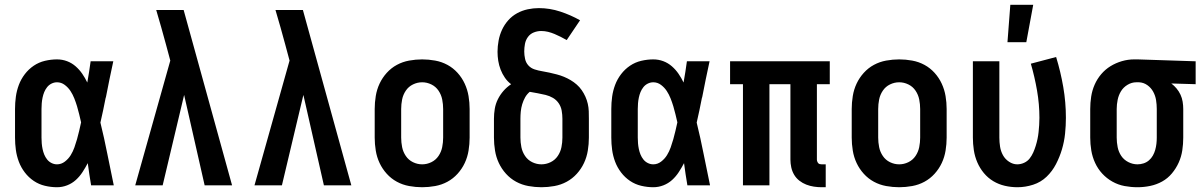

<svg xmlns="http://www.w3.org/2000/svg" viewBox="-20 -777 5040 805"><path d="M219 8Q194 8 168.5 2Q143 -4 121.5 -18.5Q100 -33 84 -54Q68 -75 59 -99Q50 -123 46.5 -148.5Q43 -174 43 -200V-320Q43 -346 46.5 -371.5Q50 -397 59 -421Q68 -445 84 -466Q100 -487 121.5 -501.5Q143 -516 168.5 -522Q194 -528 219 -528Q241 -528 261 -520.5Q281 -513 297 -499Q313 -485 325 -467.5Q337 -450 346 -431Q350 -453 353.5 -475.5Q357 -498 360 -520H455Q447 -482 439 -444.5Q431 -407 424 -369L423 -367Q418 -341 412.5 -315Q407 -289 401 -263Q417 -198 430 -132Q443 -66 457 0H362Q358 -23 354.5 -46.5Q351 -70 348 -93Q338 -74 326 -55.5Q314 -37 298 -22.5Q282 -8 261.5 0Q241 8 219 8ZM219 -88Q237 -88 252 -99.5Q267 -111 276.5 -126.5Q286 -142 292 -159Q298 -176 303 -193.5Q308 -211 312 -228.5Q316 -246 320 -264Q316 -281 312 -298Q308 -315 303 -331.5Q298 -348 291.5 -364.5Q285 -381 275.5 -395.5Q266 -410 251.5 -421Q237 -432 219 -432Q207 -432 196 -426.5Q185 -421 177.5 -411.5Q170 -402 165.5 -391Q161 -380 158.5 -368Q156 -356 155 -344Q154 -332 154 -320V-200Q154 -188 155 -176Q156 -164 158.5 -152Q161 -140 165.5 -129Q170 -118 177.5 -108.5Q185 -99 196 -93.5Q207 -88 219 -88Z M547 0 694 -523 676 -590Q666 -626 656 -662.5Q646 -699 635 -735H750L953 0H838L752 -379L662 0Z M1047 0 1194 -523 1176 -590Q1166 -626 1156 -662.5Q1146 -699 1135 -735H1250L1453 0H1338L1252 -379L1162 0Z M1750 8Q1723 8 1695.5 3Q1668 -2 1644 -15Q1620 -28 1601.5 -48.5Q1583 -69 1571.5 -93.5Q1560 -118 1555.5 -145.5Q1551 -173 1551 -200V-320Q1551 -347 1555.5 -374.5Q1560 -402 1571.5 -426.5Q1583 -451 1601.5 -471.5Q1620 -492 1644 -505Q1668 -518 1695.5 -523Q1723 -528 1750 -528Q1777 -528 1804.5 -523Q1832 -518 1856 -505Q1880 -492 1898.5 -471.5Q1917 -451 1928.5 -426Q1940 -401 1944.5 -374Q1949 -347 1949 -320V-200Q1949 -173 1944.5 -145.5Q1940 -118 1928.5 -93.5Q1917 -69 1898.5 -48.5Q1880 -28 1856 -15Q1832 -2 1804.5 3Q1777 8 1750 8ZM1750 -88Q1770 -88 1788.5 -97Q1807 -106 1818.5 -123Q1830 -140 1834 -160Q1838 -180 1838 -200V-320Q1838 -340 1834 -360Q1830 -380 1818.5 -397Q1807 -414 1788.5 -423Q1770 -432 1750 -432Q1730 -432 1711.5 -423Q1693 -414 1681.5 -397Q1670 -380 1666 -360Q1662 -340 1662 -320V-200Q1662 -180 1666 -160Q1670 -140 1681.5 -123Q1693 -106 1711.5 -97Q1730 -88 1750 -88Z M2250 8Q2223 8 2195.5 3Q2168 -2 2144 -15Q2120 -28 2101.5 -48.5Q2083 -69 2071.5 -93.5Q2060 -118 2055.5 -145.5Q2051 -173 2051 -200V-279Q2051 -300 2054.5 -321Q2058 -342 2067.5 -361Q2077 -380 2091 -396Q2105 -412 2123 -424Q2108 -435 2097 -451Q2086 -467 2079 -485Q2072 -503 2069 -522Q2066 -541 2066 -560Q2066 -583 2070.5 -607Q2075 -631 2085 -652.5Q2095 -674 2111 -692Q2127 -710 2148 -721.5Q2169 -733 2192.5 -738Q2216 -743 2239 -743Q2285 -743 2329 -728.5Q2373 -714 2412 -692L2356 -609Q2344 -616 2331 -622.5Q2318 -629 2305 -634.5Q2292 -640 2278 -643.5Q2264 -647 2249 -647Q2233 -647 2218 -641Q2203 -635 2193.5 -622Q2184 -609 2181 -593Q2178 -577 2178 -561Q2178 -546 2181.5 -530Q2185 -514 2195.5 -502.5Q2206 -491 2221.5 -486Q2237 -481 2252.5 -478.5Q2268 -476 2283.5 -472.5Q2299 -469 2314.5 -465Q2330 -461 2344.5 -455Q2359 -449 2372.5 -441Q2386 -433 2398 -422.5Q2410 -412 2419 -399Q2428 -386 2434.5 -371.5Q2441 -357 2444.5 -341.5Q2448 -326 2448.5 -310.5Q2449 -295 2449 -279V-200Q2449 -173 2444.5 -145.5Q2440 -118 2428.5 -93.5Q2417 -69 2398.5 -48.5Q2380 -28 2356 -15Q2332 -2 2304.5 3Q2277 8 2250 8ZM2250 -88Q2270 -88 2288.5 -97Q2307 -106 2318.5 -123Q2330 -140 2334 -160Q2338 -180 2338 -200V-279Q2338 -296 2335 -313Q2332 -330 2322.5 -344Q2313 -358 2298.5 -366.5Q2284 -375 2267.5 -379Q2251 -383 2234.5 -386Q2218 -389 2201 -392Q2189 -382 2181.5 -368.5Q2174 -355 2169.5 -340Q2165 -325 2163.5 -309.5Q2162 -294 2162 -279V-200Q2162 -180 2166 -160Q2170 -140 2181.5 -123Q2193 -106 2211.5 -97Q2230 -88 2250 -88Z M2719 8Q2694 8 2668.5 2Q2643 -4 2621.5 -18.5Q2600 -33 2584 -54Q2568 -75 2559 -99Q2550 -123 2546.5 -148.5Q2543 -174 2543 -200V-320Q2543 -346 2546.5 -371.5Q2550 -397 2559 -421Q2568 -445 2584 -466Q2600 -487 2621.5 -501.5Q2643 -516 2668.5 -522Q2694 -528 2719 -528Q2741 -528 2761 -520.5Q2781 -513 2797 -499Q2813 -485 2825 -467.5Q2837 -450 2846 -431Q2850 -453 2853.5 -475.5Q2857 -498 2860 -520H2955Q2947 -482 2939 -444.5Q2931 -407 2924 -369L2923 -367Q2918 -341 2912.5 -315Q2907 -289 2901 -263Q2917 -198 2930 -132Q2943 -66 2957 0H2862Q2858 -23 2854.5 -46.5Q2851 -70 2848 -93Q2838 -74 2826 -55.5Q2814 -37 2798 -22.5Q2782 -8 2761.5 0Q2741 8 2719 8ZM2719 -88Q2737 -88 2752 -99.5Q2767 -111 2776.5 -126.5Q2786 -142 2792 -159Q2798 -176 2803 -193.5Q2808 -211 2812 -228.5Q2816 -246 2820 -264Q2816 -281 2812 -298Q2808 -315 2803 -331.5Q2798 -348 2791.5 -364.5Q2785 -381 2775.5 -395.5Q2766 -410 2751.5 -421Q2737 -432 2719 -432Q2707 -432 2696 -426.5Q2685 -421 2677.5 -411.5Q2670 -402 2665.5 -391Q2661 -380 2658.5 -368Q2656 -356 2655 -344Q2654 -332 2654 -320V-200Q2654 -188 2655 -176Q2656 -164 2658.5 -152Q2661 -140 2665.5 -129Q2670 -118 2677.5 -108.5Q2685 -99 2696 -93.5Q2707 -88 2719 -88Z M3442 8H3425Q3409 8 3392.5 5.5Q3376 3 3360.5 -3Q3345 -9 3331.5 -19.5Q3318 -30 3309.5 -44.5Q3301 -59 3297.5 -75.5Q3294 -92 3294 -108V-424H3206V0H3095V-424H3041V-520H3459V-424H3405V-108Q3405 -104 3406.5 -100Q3408 -96 3410.5 -93Q3413 -90 3417 -89Q3421 -88 3425 -88H3442Z M3750 8Q3723 8 3695.5 3Q3668 -2 3644 -15Q3620 -28 3601.5 -48.5Q3583 -69 3571.5 -93.5Q3560 -118 3555.5 -145.5Q3551 -173 3551 -200V-320Q3551 -347 3555.5 -374.5Q3560 -402 3571.5 -426.5Q3583 -451 3601.5 -471.5Q3620 -492 3644 -505Q3668 -518 3695.5 -523Q3723 -528 3750 -528Q3777 -528 3804.5 -523Q3832 -518 3856 -505Q3880 -492 3898.5 -471.5Q3917 -451 3928.5 -426Q3940 -401 3944.5 -374Q3949 -347 3949 -320V-200Q3949 -173 3944.5 -145.5Q3940 -118 3928.5 -93.5Q3917 -69 3898.5 -48.5Q3880 -28 3856 -15Q3832 -2 3804.5 3Q3777 8 3750 8ZM3750 -88Q3770 -88 3788.5 -97Q3807 -106 3818.5 -123Q3830 -140 3834 -160Q3838 -180 3838 -200V-320Q3838 -340 3834 -360Q3830 -380 3818.5 -397Q3807 -414 3788.5 -423Q3770 -432 3750 -432Q3730 -432 3711.5 -423Q3693 -414 3681.5 -397Q3670 -380 3666 -360Q3662 -340 3662 -320V-200Q3662 -180 3666 -160Q3670 -140 3681.5 -123Q3693 -106 3711.5 -97Q3730 -88 3750 -88Z M4246 8Q4219 8 4193 2Q4167 -4 4144.5 -17.5Q4122 -31 4105 -51.5Q4088 -72 4077.5 -96.5Q4067 -121 4063 -147.5Q4059 -174 4059 -200V-520H4170V-200Q4170 -181 4173 -162Q4176 -143 4185 -126.5Q4194 -110 4210.5 -99Q4227 -88 4245 -88Q4260 -88 4274 -94.5Q4288 -101 4297 -112.5Q4306 -124 4312 -137.5Q4318 -151 4322.5 -165.5Q4327 -180 4330 -194.5Q4333 -209 4334.5 -223.5Q4336 -238 4337 -253Q4338 -268 4338 -283Q4338 -340 4328 -397.5Q4318 -455 4302 -510L4408 -538Q4427 -476 4438 -412Q4449 -348 4449 -283Q4449 -250 4445.5 -216.5Q4442 -183 4432.5 -151Q4423 -119 4407.5 -89Q4392 -59 4368 -36Q4344 -13 4311.5 -2.5Q4279 8 4246 8ZM4204 -600 4216 -757H4312L4283 -600Z M4749 8Q4722 8 4695 3Q4668 -2 4644 -15.5Q4620 -29 4601.5 -49Q4583 -69 4571.5 -94Q4560 -119 4555.5 -146Q4551 -173 4551 -200V-320Q4551 -346 4555 -372Q4559 -398 4569.5 -422Q4580 -446 4597 -466Q4614 -486 4636 -499.5Q4658 -513 4683.5 -520.5Q4709 -528 4735 -528H4750L4993 -520V-424L4891 -427Q4903 -418 4913 -406Q4923 -394 4929.5 -380Q4936 -366 4938.5 -350.5Q4941 -335 4941 -320V-200Q4941 -173 4937 -146.5Q4933 -120 4922 -95.5Q4911 -71 4893.5 -50Q4876 -29 4852.5 -16Q4829 -3 4802.5 2.5Q4776 8 4749 8ZM4749 -88Q4762 -88 4774.5 -92Q4787 -96 4797 -104.5Q4807 -113 4813.5 -124.5Q4820 -136 4823.5 -148.5Q4827 -161 4828.5 -174Q4830 -187 4830 -200V-320Q4830 -339 4827 -357.5Q4824 -376 4815 -392.5Q4806 -409 4790.5 -420Q4775 -431 4756 -432H4744Q4725 -432 4707.5 -421.5Q4690 -411 4680 -394.5Q4670 -378 4666 -358.5Q4662 -339 4662 -320V-200Q4662 -180 4666 -160Q4670 -140 4681 -123.5Q4692 -107 4710.5 -97.5Q4729 -88 4749 -88Z"/></svg>

Font: Iosevka Term
Style: Bold
Weight: 700
Monospace: yes
Designer: Belleve Invis
Foundry: Belleve Invis
Version: Version 30.0.1